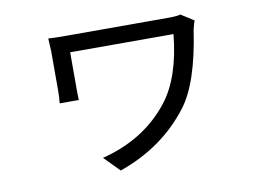

<svg xmlns="http://www.w3.org/2000/svg" viewBox="-69 -645 1139 831"><g transform="rotate(-10 500.0 -230.0)"><path d="M769.5 -540 826.2 -503.9Q822.3 -498 814.5 -464.8Q781.2 -237.3 705.1 -137.7Q590.8 12.7 398.4 80.1L332 12.7Q519.5 -34.2 627.9 -172.9Q707 -274.4 725.6 -461.9H271.5V-307.6Q271.5 -271.5 272.5 -252H188.5Q191.4 -281.2 191.4 -307.6V-480.5Q191.4 -487.3 188.5 -537.1Q210.9 -535.2 278.3 -535.2H717.8Q753.9 -535.2 769.5 -540Z"/></g></svg>

Font: GenYoGothic TW TTF Regular
Style: Regular
Weight: 400
Version: Version 1.300